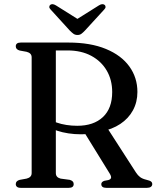

<svg xmlns="http://www.w3.org/2000/svg" viewBox="-20 -905 754 925"><path d="M642 -462Q642 -413 620.5 -373.5Q599 -334 559.5 -307.8Q520 -281.5 466.5 -271.5Q449.5 -269 434.2 -265.8Q419 -262.5 403.8 -260.2Q388.5 -258 370.5 -258Q339 -258 309.5 -262.5Q280 -267 255.5 -275.2Q231 -283.5 213 -295L217 -332Q232 -322 253.2 -314.5Q274.5 -307 300 -303Q325.5 -299 352 -299Q431 -299 475.8 -341Q520.5 -383 520.5 -461.5Q520.5 -520 494.2 -565Q468 -610 419.8 -636Q371.5 -662 305 -662H249V-71.5Q249 -60.5 254.8 -54Q260.5 -47.5 272 -44.5L316.5 -38.5Q327 -35 331 -30.2Q335 -25.5 335 -18Q335 0 311 0H80.5Q67.5 0 61.8 -5Q56 -10 56 -18Q56 -33.5 75 -38.5L108 -44.5Q120 -47.5 126.2 -54Q132.5 -60.5 132.5 -71.5V-628.5Q132.5 -639.5 126.2 -646Q120 -652.5 108 -655.5L75 -661.5Q56 -666.5 56 -682Q56 -690.5 61.8 -695.2Q67.5 -700 80.5 -700H309Q416 -700 490.2 -669.2Q564.5 -638.5 603.2 -584.8Q642 -531 642 -462ZM381 -275.5 496.5 -289 635 -74Q644 -60 655 -51.8Q666 -43.5 685 -39Q702.5 -35 708 -30.2Q713.5 -25.5 713.5 -18Q713.5 -10 707 -5Q700.5 0 688 0H492.5Q468 0 468 -18Q468 -23.5 471.8 -27.5Q475.5 -31.5 483 -34L502 -37.5Q513.5 -41 515 -48.2Q516.5 -55.5 509 -68ZM373 -801.5 249.5 -879Q232 -889.5 222 -881.5Q218 -878.5 217.5 -872.2Q217 -866 224 -859L316.5 -757.5Q326 -748 334 -742.2Q342 -736.5 353.5 -736.5Q364.5 -736.5 372.2 -742.2Q380 -748 389 -757.5L482 -859Q489 -866 488.5 -872.2Q488 -878.5 484 -881.5Q473.5 -889.5 456.5 -879L333 -801.5Z"/></svg>

Font: Fraunces 12pt
Style: Regular
Weight: 400
Version: Version 1.000;[b76b70a41]